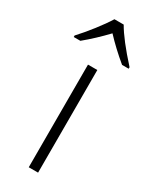

<svg xmlns="http://www.w3.org/2000/svg" viewBox="-228 -813 684 860"><g transform="rotate(30 114.0 -383.0)"><path d="M137.2 0H88.9V-530.8H137.2ZM-28.3 -613.8Q2 -646.5 35.9 -689.9Q69.8 -733.4 89.8 -766.1H137.7Q170.9 -707.5 255.9 -613.8V-606H221.7Q162.1 -655.3 113.8 -707Q61 -651.4 5.9 -606H-28.3Z"/></g></svg>

Font: Zoram GWeb Light
Style: Regular
Weight: 300
Foundry: Ascender Corporation
Version: Version 1.000